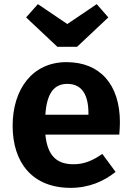

<svg xmlns="http://www.w3.org/2000/svg" viewBox="-20 -890 636 927"><path d="M352 -664 503 -806 447 -870 305 -774 163 -870 106 -806 257 -664ZM559 -299C559 -482 463 -590 301 -590C134 -590 41 -456 41 -283C41 -104 137 17 321 17C410 17 482 -15 538 -60L474 -147C424 -112 383 -97 335 -97C261 -97 210 -130 199 -240H556C557 -256 559 -280 559 -299ZM407 -336H199C206 -444 244 -485 305 -485C378 -485 407 -429 407 -342Z"/></svg>

Font: Glow Sans TC Normal
Style: Bold
Weight: 700
Designer: Ryoko NISHIZUKA (kana, bopomofo & ideographs); Paul D. Hunt (Latin, Greek & Cyrillic); Sandoll Communications, Soo-young
Version: Version 0.93